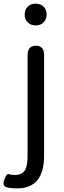

<svg xmlns="http://www.w3.org/2000/svg" viewBox="-59 -795 355 1058"><path d="M36 243Q-6 243 -26.5 235.5Q-47 228 -35 194Q-23 160 -10.5 164.5Q2 169 26 169Q64 169 80 140Q93 116 93 62V-491Q93 -543 139 -543Q184 -543 184 -491V62Q184 243 36 243ZM138 -655Q111 -655 94 -671.5Q77 -688 77 -715Q77 -742 94 -758.5Q111 -775 137.5 -775Q164 -775 181 -758.5Q198 -742 198 -715.5Q198 -689 181.5 -672Q165 -655 138 -655Z"/></svg>

Font: Resource Han Rounded HK
Style: Regular
Weight: 400
Designer: Cyano Hao (round all glyphs); Ryoko NISHIZUKA  (kana, bopomofo & ideographs); Paul D. Hunt (Latin, Greek & Cyrillic); Sa
Foundry: Cyano Hao
Version: 0.990